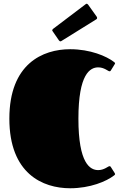

<svg xmlns="http://www.w3.org/2000/svg" viewBox="-20 -987 666 1026"><path d="M399 -353C399 -593 462 -627 505 -627C537 -627 558 -606 565 -606C569 -606 570 -607 572 -610L593 -644C594 -646 595 -647 595 -648C595 -652 591 -654 589 -656C549 -687 462 -724 355 -724C208 -724 30 -646 30 -353C30 -59 208 19 355 19C462 19 549 -18 589 -49C591 -51 595 -53 595 -57C595 -58 594 -60 593 -62L572 -95C570 -98 569 -99 565 -99C558 -99 537 -78 505 -78C462 -78 399 -112 399 -353ZM495 -884C498 -886 499 -888 499 -891C499 -893 498 -896 496 -899L451 -962C448 -965 446 -967 444 -967C441 -967 439 -966 437 -964L264 -833C261 -830 259 -828 259 -825C259 -824 260 -821 262 -819L295 -771C298 -767 301 -766 303 -766C305 -766 307 -767 310 -769Z"/></svg>

Font: Fascinate
Style: Regular
Weight: 900
Designer: Astigmatic (AOETI)
Foundry: Astigmatic (AOETI)
Version: Version 1.000